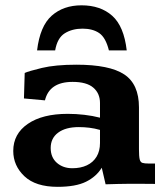

<svg xmlns="http://www.w3.org/2000/svg" viewBox="-20 -705 627 736"><path d="M200.7 11.2Q116.7 11.2 73.7 -29.3Q30.8 -69.8 30.8 -126.5Q30.8 -191.9 86.7 -230.2Q142.6 -268.6 239.7 -268.6Q271.5 -268.6 303.2 -264.9Q335 -261.2 363.3 -253.9V-310.1Q363.3 -347.2 337.6 -369.1Q312 -391.1 258.3 -391.1Q169.4 -391.1 152.3 -320.3L71.8 -327.6L74.7 -425.3Q88.9 -432.1 140.6 -444.6Q192.4 -457 272.9 -457Q399.9 -457 456.3 -419.7Q512.7 -382.3 512.7 -293.5V-132.8Q512.7 -106 515.4 -94.5Q518.1 -83 526.1 -80.6Q534.2 -78.1 550.8 -78.1H574.2V0Q569.3 0 549.1 -0.2Q528.8 -0.5 507.3 -0.5Q485.8 -0.5 478 -0.5Q450.7 0 431.4 0.2Q412.1 0.5 384.8 1.5L370.1 -62Q349.1 -27.8 309.6 -8.3Q270 11.2 200.7 11.2ZM257.3 -60.1Q289.1 -60.1 313 -71.3Q336.9 -82.5 350.1 -104.2Q363.3 -126 363.3 -156.7V-207Q342.8 -212.9 322.8 -215.3Q302.7 -217.8 282.2 -217.8Q231.4 -217.8 202.9 -196.5Q174.3 -175.3 174.3 -137.7Q174.3 -101.6 198 -80.8Q221.7 -60.1 257.3 -60.1ZM292.5 -684.6Q365.2 -684.6 410.2 -644.5Q455.1 -604.5 465.8 -511.7H397.5Q385.3 -561 360.4 -578.1Q335.4 -595.2 296.4 -595.2Q256.8 -595.2 228.3 -577.4Q199.7 -559.6 191.4 -511.7H122.1Q133.3 -605 178.2 -644.8Q223.1 -684.6 292.5 -684.6Z"/></svg>

Font: Kameron
Style: Regular
Weight: 400
Designer: Vernon Adams
Foundry: Vernon Adams
Version: Version 1.100